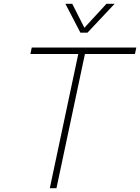

<svg xmlns="http://www.w3.org/2000/svg" viewBox="-20 -990 737 1010"><path d="M690 -706H140L147 -740H697ZM277 0H242L399 -740H434ZM440 -818H403L324 -970H360L430 -832H413L540 -970H583Z"/></svg>

Font: Be Vietnam Pro Variable Thin
Style: Italic
Weight: 100
Italic angle: -12°
Designer: Lam Bao, Tony Le, Vietanh Nguyen
Foundry: Yellow Type Foundry
Version: Version 1.002